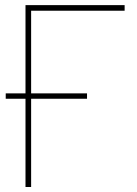

<svg xmlns="http://www.w3.org/2000/svg" viewBox="-20 -748 548 768"><path d="M478.5 -705.1H104.5V0H82V-727.5H478.5ZM2.9 -374.5H328.1V-353H2.9Z"/></svg>

Font: Intratopia Thin
Style: Regular
Weight: 100
Designer: Rasmus Andersson
Foundry: rsms
Version: Version 3.000;Glyphs 3.2.3 (3260)